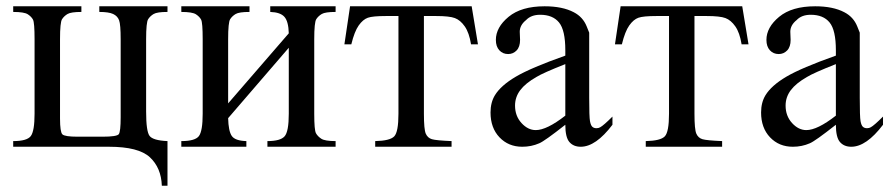

<svg xmlns="http://www.w3.org/2000/svg" viewBox="-20 -467 2832 611"><path d="M513 -18V124H495Q493 67 457 33.5Q421 0 327 0H22V-18Q66 -18 78 -34Q90 -50 90 -105V-342Q90 -395 85 -404.5Q80 -414 68.5 -421.5Q57 -429 22 -429V-447H239V-429Q206 -429 195 -422.5Q184 -416 177.5 -406Q171 -396 171 -342V-90Q171 -47 178.5 -39.5Q186 -32 227 -32H306Q352 -32 358 -40Q364 -48 364 -94V-342Q364 -389 359 -402.5Q354 -416 340 -422.5Q326 -429 296 -429V-447H513V-429Q480 -429 469 -422.5Q458 -416 451.5 -406Q445 -396 445 -342V-112Q445 -49 456 -34.5Q467 -20 513 -18Z M706 -138 899 -361Q898 -399 885 -413.5Q872 -428 840 -429V-447H1048V-429Q1015 -429 1004 -422.5Q993 -416 986.5 -406Q980 -396 980 -342V-105Q980 -53 985.5 -43Q991 -33 1002.5 -25.5Q1014 -18 1048 -18V0H831V-18Q872 -18 885.5 -33Q899 -48 899 -105V-315L706 -91Q707 -50 717.5 -34.5Q728 -19 764 -18V0H557V-18Q601 -18 613 -34Q625 -50 625 -105V-342Q625 -395 620 -404.5Q615 -414 603.5 -421.5Q592 -429 557 -429V-447H774V-429Q741 -429 730 -422.5Q719 -416 712.5 -406Q706 -396 706 -342Z M1094 -447H1481L1501 -326H1479Q1473 -363 1459 -383Q1445 -403 1427.5 -409.5Q1410 -416 1368 -416H1329V-105Q1329 -55 1335 -41.5Q1341 -28 1354.5 -24Q1368 -20 1417 -18V0H1174V-18Q1221 -19 1234.5 -33Q1248 -47 1248 -105V-416H1208Q1166 -416 1150.5 -410.5Q1135 -405 1121.5 -386Q1108 -367 1098 -326H1076Z M1779 -70Q1713 -18 1696 -11Q1671 0 1642 0Q1598 0 1569.5 -30Q1541 -60 1541 -109Q1541 -141 1555 -164Q1574 -195 1621.5 -223Q1669 -251 1779 -290V-307Q1779 -371 1759 -395.5Q1739 -420 1699 -420Q1670 -420 1654 -403Q1634 -387 1634 -366L1635 -340Q1635 -318 1624 -306.5Q1613 -295 1597 -295Q1580 -295 1569 -307Q1558 -319 1558 -340Q1558 -380 1598.5 -413.5Q1639 -447 1713 -447Q1770 -447 1806 -428Q1835 -413 1847 -383L1855 -363V-156Q1855 -95 1857.5 -81.5Q1860 -68 1865 -63.5Q1870 -59 1878 -59Q1885 -59 1890 -62Q1901 -68 1929 -96V-70Q1876 0 1828 0Q1805 0 1792 -15Q1779 -30 1779 -70ZM1779 -99V-263Q1708 -235 1687 -222Q1652 -202 1635.5 -180Q1619 -158 1619 -131Q1619 -98 1639.5 -75.5Q1660 -53 1685 -53Q1720 -53 1779 -99Z M1955 -447H2342L2362 -326H2340Q2334 -363 2320 -383Q2306 -403 2288.5 -409.5Q2271 -416 2229 -416H2190V-105Q2190 -55 2196 -41.5Q2202 -28 2215.5 -24Q2229 -20 2278 -18V0H2035V-18Q2082 -19 2095.5 -33Q2109 -47 2109 -105V-416H2069Q2027 -416 2011.5 -410.5Q1996 -405 1982.5 -386Q1969 -367 1959 -326H1937Z M2640 -70Q2574 -18 2557 -11Q2532 0 2503 0Q2459 0 2430.5 -30Q2402 -60 2402 -109Q2402 -141 2416 -164Q2435 -195 2482.5 -223Q2530 -251 2640 -290V-307Q2640 -371 2620 -395.5Q2600 -420 2560 -420Q2531 -420 2515 -403Q2495 -387 2495 -366L2496 -340Q2496 -318 2485 -306.5Q2474 -295 2458 -295Q2441 -295 2430 -307Q2419 -319 2419 -340Q2419 -380 2459.5 -413.5Q2500 -447 2574 -447Q2631 -447 2667 -428Q2696 -413 2708 -383L2716 -363V-156Q2716 -95 2718.5 -81.5Q2721 -68 2726 -63.5Q2731 -59 2739 -59Q2746 -59 2751 -62Q2762 -68 2790 -96V-70Q2737 0 2689 0Q2666 0 2653 -15Q2640 -30 2640 -70ZM2640 -99V-263Q2569 -235 2548 -222Q2513 -202 2496.5 -180Q2480 -158 2480 -131Q2480 -98 2500.5 -75.5Q2521 -53 2546 -53Q2581 -53 2640 -99Z"/></svg>

Font: New Athena Unicode
Style: Regular
Weight: 400
Designer: J. Rusten 1997; rev. by R. Hancock 2001, 2002, rev. by D. Mastronarde 2002-2021
Foundry: GreekKeys New Athena Unicode
Version: Version 5.008